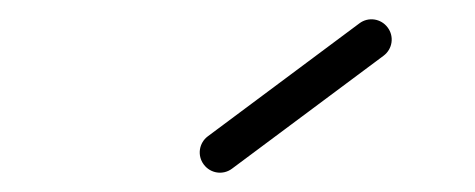

<svg xmlns="http://www.w3.org/2000/svg" viewBox="-20 -665 492 199"><path d="M191.2 -494.5C198.1 -485.2 211.2 -483.2 220.5 -490.2C272.9 -529.2 325.2 -568.2 377.5 -607.2C386.8 -614.1 388.8 -627.2 381.8 -636.5C374.9 -645.8 361.8 -647.8 352.5 -640.8C300.1 -601.8 247.8 -562.8 195.5 -523.8C186.2 -516.9 184.2 -503.8 191.2 -494.5Z"/></svg>

Font: FRB American Cursive Guidelines Medium
Style: Italic
Weight: 500
Italic angle: -25°
Version: Version 2.0;Modular Font Editor K font №1